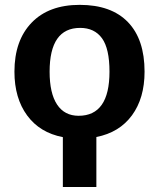

<svg xmlns="http://www.w3.org/2000/svg" viewBox="-20 -558 651 786"><path d="M237.3 207.5V3.4Q143.1 -14.6 91.1 -85.4Q39.1 -156.2 39.1 -264.6Q39.1 -392.1 109.4 -465.1Q179.7 -538.1 306.2 -538.1Q435.5 -538.1 503.7 -467.5Q571.8 -397 571.8 -264.6Q571.8 -156.2 520.3 -85.9Q468.8 -15.6 374.5 2.9V207.5ZM428.2 -264.6Q428.2 -358.9 397.5 -401.4Q366.7 -443.8 308.1 -443.8Q183.1 -443.8 183.1 -264.6Q183.1 -176.3 213.6 -130.1Q244.1 -84 301.8 -84Q428.2 -84 428.2 -264.6Z"/></svg>

Font: Arimo
Style: Bold
Weight: 700
Designer: Steve Matteson
Foundry: Monotype Imaging Inc.
Version: Version 1.33